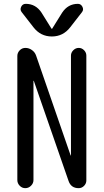

<svg xmlns="http://www.w3.org/2000/svg" viewBox="-20 -980 540 1000"><path d="M70.3 -42V-688.5Q70.3 -705.1 82.5 -717.8Q94.7 -730.5 112.3 -730.5Q130.9 -730.5 146.5 -719.2Q162.1 -708 168 -690.4L347.7 -170.9Q347.7 -169.9 348.6 -169.9Q349.6 -169.9 349.6 -170.9V-690.4Q349.6 -706.1 361.8 -718.3Q374 -730.5 390.1 -730.5Q406.2 -730.5 418 -718.3Q429.7 -706.1 429.7 -690.4V-40Q429.7 -24.4 418 -12.2Q406.2 0 389.6 0Q349.6 0 336.9 -38.1L156.2 -558.6Q156.2 -559.6 155.3 -559.6Q154.3 -559.6 154.3 -558.6V-42Q154.3 -25.4 141.6 -12.7Q128.9 0 111.8 0Q94.7 0 82.5 -12.7Q70.3 -25.4 70.3 -42ZM385.7 -960Q401.4 -960 409.2 -944.8Q417 -929.7 407.2 -917L345.7 -837.9Q308.6 -790 250 -790Q191.4 -790 154.3 -837.9L92.8 -917Q83 -929.7 90.3 -944.8Q97.7 -960 114.3 -960Q166 -960 196.3 -914.1L248 -831.1Q248 -830.1 250 -830.1Q252 -830.1 252 -831.1L303.7 -914.1Q334 -960 385.7 -960Z"/></svg>

Font: Rounded-X Mgen+ 1mn regular
Style: Regular
Weight: 400
Designer: [Source Han Sans]
Ryoko NISHIZUKA  (kana & ideographs); Paul D. Hunt (Latin, Greek & Cyrillic); Wenlong ZHANG  (bopomofo
Version: Version 1.059.20150602